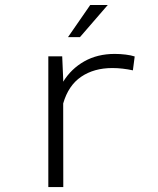

<svg xmlns="http://www.w3.org/2000/svg" viewBox="-20 -756 640 776"><path d="M443.8 -538.1Q465.8 -538.1 487.8 -535.4Q509.8 -532.7 524.4 -527.8L517.1 -471.7Q496.6 -476.1 476.1 -478.5Q455.6 -481 434.1 -481Q359.9 -481 308.1 -445.8Q256.3 -410.6 235.4 -337.9L235.8 0H175.3V-528.3H231.4L235.4 -436.5V-425.8Q267.6 -478 320.8 -508.1Q374 -538.1 443.8 -538.1ZM344.7 -735.8H415.5L303.2 -606H254.9Z"/></svg>

Font: Roboto Mono Light
Style: Regular
Weight: 300
Designer: Google
Version: Version 2.000985; 2015; ttfautohint (v1.3)